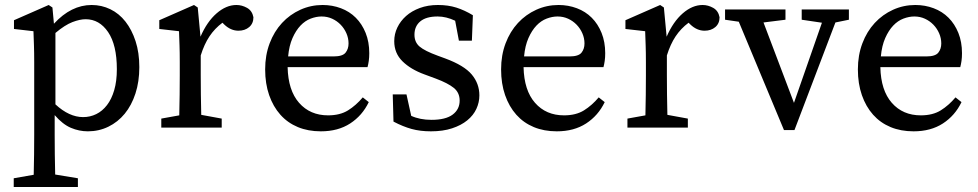

<svg xmlns="http://www.w3.org/2000/svg" viewBox="-20 -511 3919 769"><path d="M202 -93Q257 -42 313 -42Q341 -42 365.5 -54Q390 -66 408.5 -90Q427 -114 437.5 -150Q448 -186 448 -234Q448 -331 413 -382.5Q378 -434 323 -434Q300 -434 270 -422.5Q240 -411 202 -379ZM196 -416Q265 -491 347 -491Q387 -491 422 -474Q457 -457 482.5 -424.5Q508 -392 523 -346Q538 -300 538 -242Q538 -184 522.5 -136.5Q507 -89 479.5 -55.5Q452 -22 414 -3.5Q376 15 332 15Q297 15 264 1Q231 -13 199 -50V28Q199 67 199.5 107.5Q200 148 201 188L292 203V238H35V203L115 189Q116 148 116.5 108Q117 68 117 28V-261Q117 -302 116 -329Q115 -356 114 -386L36 -395V-430L175 -491L190 -481Z M783 -364Q809 -424 847.5 -457.5Q886 -491 927 -491Q949 -491 969.5 -479.5Q990 -468 995 -442Q995 -417 978 -402.5Q961 -388 935 -388Q904 -388 878 -413L871 -420Q840 -397 819 -365.5Q798 -334 784 -289V-210Q784 -177 784.5 -133Q785 -89 786 -51L868 -36V0H626V-36L698 -49Q699 -87 699.5 -131.5Q700 -176 700 -210V-261Q700 -302 699 -329Q698 -356 697 -386L618 -395V-430L757 -491L772 -481Z M1316 -285Q1352 -285 1364 -300Q1376 -315 1376 -337Q1376 -358 1367.5 -377.5Q1359 -397 1344.5 -412Q1330 -427 1310.5 -436Q1291 -445 1268 -445Q1247 -445 1224.5 -436.5Q1202 -428 1183.5 -408.5Q1165 -389 1151.5 -358.5Q1138 -328 1134 -285ZM1132 -242Q1134 -149 1178 -99Q1222 -49 1294 -49Q1342 -49 1374 -69Q1406 -89 1433 -121L1457 -102Q1431 -48 1382.5 -16.5Q1334 15 1265 15Q1214 15 1173 -2Q1132 -19 1103 -51.5Q1074 -84 1058 -130Q1042 -176 1042 -233Q1042 -290 1060 -337.5Q1078 -385 1109.5 -419Q1141 -453 1183 -472Q1225 -491 1272 -491Q1311 -491 1345.5 -478Q1380 -465 1405 -440Q1430 -415 1444.5 -379Q1459 -343 1459 -298Q1459 -281 1457 -267Q1455 -253 1452 -242Z M1763 -277Q1839 -249 1869.5 -212.5Q1900 -176 1900 -129Q1900 -101 1888 -75Q1876 -49 1851.5 -29Q1827 -9 1790.5 3Q1754 15 1706 15Q1663 15 1628.5 5.5Q1594 -4 1556 -24L1553 -133H1608L1627 -47Q1662 -31 1708 -31Q1765 -31 1793 -52Q1821 -73 1821 -108Q1821 -140 1797.5 -159Q1774 -178 1726 -196L1680 -213Q1625 -233 1592 -265.5Q1559 -298 1559 -346Q1559 -375 1571.5 -401Q1584 -427 1606.5 -447Q1629 -467 1661.5 -479Q1694 -491 1734 -491Q1775 -491 1808 -480.5Q1841 -470 1874 -450L1870 -348H1818L1803 -428Q1767 -445 1733 -445Q1687 -445 1663.5 -425.5Q1640 -406 1640 -372Q1640 -342 1660.5 -324.5Q1681 -307 1733 -288Z M2261 -285Q2297 -285 2309 -300Q2321 -315 2321 -337Q2321 -358 2312.5 -377.5Q2304 -397 2289.5 -412Q2275 -427 2255.5 -436Q2236 -445 2213 -445Q2192 -445 2169.5 -436.5Q2147 -428 2128.5 -408.5Q2110 -389 2096.5 -358.5Q2083 -328 2079 -285ZM2077 -242Q2079 -149 2123 -99Q2167 -49 2239 -49Q2287 -49 2319 -69Q2351 -89 2378 -121L2402 -102Q2376 -48 2327.5 -16.5Q2279 15 2210 15Q2159 15 2118 -2Q2077 -19 2048 -51.5Q2019 -84 2003 -130Q1987 -176 1987 -233Q1987 -290 2005 -337.5Q2023 -385 2054.5 -419Q2086 -453 2128 -472Q2170 -491 2217 -491Q2256 -491 2290.5 -478Q2325 -465 2350 -440Q2375 -415 2389.5 -379Q2404 -343 2404 -298Q2404 -281 2402 -267Q2400 -253 2397 -242Z M2650 -364Q2676 -424 2714.5 -457.5Q2753 -491 2794 -491Q2816 -491 2836.5 -479.5Q2857 -468 2862 -442Q2862 -417 2845 -402.5Q2828 -388 2802 -388Q2771 -388 2745 -413L2738 -420Q2707 -397 2686 -365.5Q2665 -334 2651 -289V-210Q2651 -177 2651.5 -133Q2652 -89 2653 -51L2735 -36V0H2493V-36L2565 -49Q2566 -87 2566.5 -131.5Q2567 -176 2567 -210V-261Q2567 -302 2566 -329Q2565 -356 2564 -386L2485 -395V-430L2624 -491L2639 -481Z M3380 -432 3326 -421 3162 10H3120L2939 -424L2884 -432V-473H3126V-432L3038 -421L3160 -99L3272 -420L3191 -432V-473H3380Z M3690 -285Q3726 -285 3738 -300Q3750 -315 3750 -337Q3750 -358 3741.5 -377.5Q3733 -397 3718.5 -412Q3704 -427 3684.5 -436Q3665 -445 3642 -445Q3621 -445 3598.5 -436.5Q3576 -428 3557.5 -408.5Q3539 -389 3525.5 -358.5Q3512 -328 3508 -285ZM3506 -242Q3508 -149 3552 -99Q3596 -49 3668 -49Q3716 -49 3748 -69Q3780 -89 3807 -121L3831 -102Q3805 -48 3756.5 -16.5Q3708 15 3639 15Q3588 15 3547 -2Q3506 -19 3477 -51.5Q3448 -84 3432 -130Q3416 -176 3416 -233Q3416 -290 3434 -337.5Q3452 -385 3483.5 -419Q3515 -453 3557 -472Q3599 -491 3646 -491Q3685 -491 3719.5 -478Q3754 -465 3779 -440Q3804 -415 3818.5 -379Q3833 -343 3833 -298Q3833 -281 3831 -267Q3829 -253 3826 -242Z"/></svg>

Font: SourceSerifPro
Style: Book
Weight: 400
Designer: Frank Grießhammer
Foundry: Adobe Systems Incorporated
Version: Version 1.014;PS Version 1.0;hotconv 1.0.73;makeotf.lib2.5.5